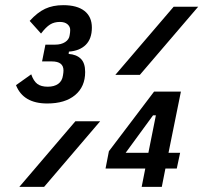

<svg xmlns="http://www.w3.org/2000/svg" viewBox="-20 -724 837 744"><path d="M194 -551Q217 -551 232.5 -561Q248 -571 250 -588Q251 -593 251.5 -598.5Q252 -604 252 -608Q252 -621 241.5 -630Q231 -639 212 -639Q190 -639 174 -629Q158 -619 139 -594L95 -643Q125 -676 155 -690Q185 -704 225 -704Q279 -704 307.5 -681.5Q336 -659 336 -617Q336 -574 312.5 -550.5Q289 -527 247 -524L246 -515Q276 -513 293 -496.5Q310 -480 310 -445Q310 -388 271 -355.5Q232 -323 163 -323Q70 -323 42 -394L101 -436Q110 -410 124.5 -399Q139 -388 165 -388Q190 -388 205.5 -399Q221 -410 224 -432Q225 -437 225.5 -442.5Q226 -448 226 -451Q226 -486 181 -486H143L156 -551ZM653 -698H748L522 -434H427ZM272 -254H368L151 0H55ZM529 0 543 -71H389L402 -138L577 -369H681L633 -132H678L665 -71H621L607 0ZM584 -277H573L467 -132H555Z"/></svg>

Font: IBM Plex Sans Cond SmBld
Style: Italic
Weight: 600
Width: 3
Italic angle: -11°
Designer: Mike Abbink, Paul van der Laan, Pieter van Rosmalen
Foundry: Bold Monday
Version: Version 1.3